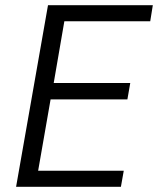

<svg xmlns="http://www.w3.org/2000/svg" viewBox="-20 -720 609 740"><path d="M165 -700H569L559 -638H228L187 -400H482L471 -337H175L127 -62H457L446 0H42Z"/></svg>

Font: Sarabun Light
Style: Italic
Weight: 300
Italic angle: -10°
Designer: Suppakit Chalermlarp | Katatrad Co.,Ltd.
Foundry: Cadson Demak Co.,Ltd.
Version: Version 1.000; ttfautohint (v1.6)